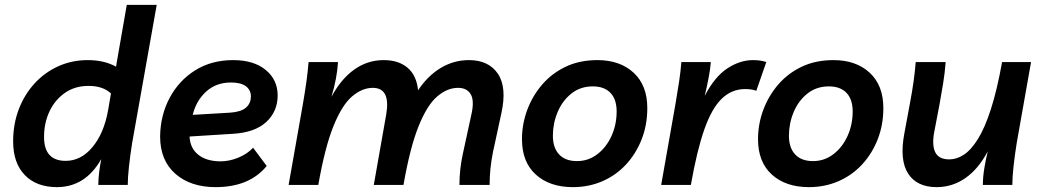

<svg xmlns="http://www.w3.org/2000/svg" viewBox="-20 -760 4277 789"><path d="M214 9Q130 9 82 -40.5Q34 -90 34 -179Q34 -250 57 -310.5Q80 -371 121.5 -416.5Q163 -462 219 -487.5Q275 -513 341 -513Q408 -513 457 -486L460 -505L501 -740H624L523 -172Q515 -122 510 -76Q505 -30 505 0H384Q384 -25 387.5 -52.5Q391 -80 396 -106Q362 -47 316.5 -19Q271 9 214 9ZM250 -99Q313 -99 360 -155.5Q407 -212 424 -306L436 -376Q403 -407 344 -407Q288 -407 247 -378.5Q206 -350 183.5 -302.5Q161 -255 161 -197Q161 -99 250 -99Z M866 9Q763 9 700.5 -46Q638 -101 638 -199Q639 -286 677 -357.5Q715 -429 782 -471Q849 -513 938 -513Q1023 -513 1072 -472.5Q1121 -432 1121 -368Q1121 -302 1074 -258.5Q1027 -215 935 -210L759 -199Q761 -151 795 -124Q829 -97 887 -97Q922 -97 959 -112Q996 -127 1020 -153L1076 -78Q1005 9 866 9ZM929 -421Q868 -421 827 -383.5Q786 -346 772 -288L925 -297Q970 -300 990.5 -317.5Q1011 -335 1011 -364Q1011 -390 990.5 -405.5Q970 -421 929 -421Z M1166 0 1225 -334Q1234 -387 1239.5 -427Q1245 -467 1248 -505H1369Q1365 -438 1342 -362Q1381 -435 1435.5 -474Q1490 -513 1557 -513Q1618 -513 1655 -481.5Q1692 -450 1698 -389Q1738 -449 1791.5 -481Q1845 -513 1907 -513Q1988 -513 2026 -457Q2064 -401 2040 -293L2006 -136Q1999 -102 1995.5 -68Q1992 -34 1992 0H1868Q1868 -64 1882 -128L1917 -289Q1930 -346 1914.5 -372.5Q1899 -399 1862 -399Q1818 -399 1776.5 -363.5Q1735 -328 1700 -241Q1665 -154 1638 0H1516L1567 -289Q1586 -399 1512 -399Q1468 -399 1426.5 -363.5Q1385 -328 1350 -241Q1315 -154 1288 0Z M2435 -513Q2528 -513 2584 -461Q2640 -409 2640 -316Q2640 -247 2617 -188Q2594 -129 2553 -84.5Q2512 -40 2456 -15.5Q2400 9 2334 9Q2239 9 2182 -42.5Q2125 -94 2125 -188Q2125 -250 2146.5 -308Q2168 -366 2208 -412.5Q2248 -459 2305 -486Q2362 -513 2435 -513ZM2351 -98Q2398 -98 2435 -126.5Q2472 -155 2493 -201.5Q2514 -248 2514 -302Q2514 -352 2488.5 -378.5Q2463 -405 2416 -405Q2365 -405 2328 -375.5Q2291 -346 2271.5 -299.5Q2252 -253 2252 -202Q2252 -153 2277.5 -125.5Q2303 -98 2351 -98Z M3088 -387Q3070 -394 3042 -394Q2987 -394 2946 -354.5Q2905 -315 2874.5 -228.5Q2844 -142 2819 0H2697L2756 -334Q2765 -387 2771 -427Q2777 -467 2780 -505H2901Q2899 -477 2892 -440.5Q2885 -404 2876 -366Q2917 -445 2969 -479Q3021 -513 3074 -513Q3090 -513 3104 -511Q3118 -509 3129 -505Z M3405 -513Q3498 -513 3554 -461Q3610 -409 3610 -316Q3610 -247 3587 -188Q3564 -129 3523 -84.5Q3482 -40 3426 -15.5Q3370 9 3304 9Q3209 9 3152 -42.5Q3095 -94 3095 -188Q3095 -250 3116.5 -308Q3138 -366 3178 -412.5Q3218 -459 3275 -486Q3332 -513 3405 -513ZM3321 -98Q3368 -98 3405 -126.5Q3442 -155 3463 -201.5Q3484 -248 3484 -302Q3484 -352 3458.5 -378.5Q3433 -405 3386 -405Q3335 -405 3298 -375.5Q3261 -346 3241.5 -299.5Q3222 -253 3222 -202Q3222 -153 3247.5 -125.5Q3273 -98 3321 -98Z M3829 9Q3748 9 3712 -46.5Q3676 -102 3696 -210L3719 -334Q3729 -387 3734.5 -427Q3740 -467 3743 -505H3866Q3863 -462 3855.5 -416Q3848 -370 3841 -332L3819 -217Q3809 -163 3823.5 -134Q3838 -105 3881 -105Q3911 -105 3940.5 -124Q3970 -143 3998.5 -188.5Q4027 -234 4052 -311.5Q4077 -389 4098 -505H4217L4158 -172Q4150 -122 4145 -76Q4140 -30 4140 0H4019Q4019 -31 4024.5 -66Q4030 -101 4039 -138Q4001 -66 3947.5 -28.5Q3894 9 3829 9Z"/></svg>

Font: Livvic SemiBold
Style: Italic
Weight: 600
Italic angle: -10°
Designer: Jacques Le Bailly, Baron von Fonthausen
Version: Version 1.001; ttfautohint (v1.8.2)